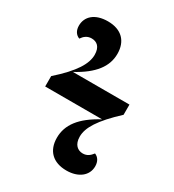

<svg xmlns="http://www.w3.org/2000/svg" viewBox="-176 -818 843 929"><g transform="rotate(30 245.5 -354.0)"><path d="M339 9C405 9 450 -26 450 -78C450 -105 438 -124 418 -132C405 -115 390 -102 366 -102C338 -102 313 -121 313 -166C313 -216 348 -274 444 -363V-420H128C226 -473 271 -532 271 -603C271 -673 230 -717 153 -717C80 -717 41 -679 41 -629C41 -602 53 -583 74 -575C86 -593 102 -606 126 -606C155 -606 178 -589 178 -544C178 -494 143 -435 47 -350V-292H365C264 -238 220 -178 220 -106C220 -34 263 9 339 9Z"/></g></svg>

Font: Noto Serif Display Condensed Black
Style: Regular
Weight: 900
Width: 3
Designer: Monotype Design Team
Foundry: Monotype Imaging Inc.
Version: Version 2.009